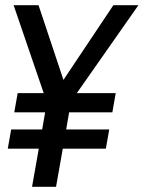

<svg xmlns="http://www.w3.org/2000/svg" viewBox="-20 -720 579 740"><path d="M103.5 0 129.5 -147H10L23 -221H142.5L154 -287H35L48 -361H148.5L32.5 -700H128.5L224.5 -412L417 -700H513.5L276 -361H426L413 -287H246.5L235 -221H401L388 -147H222L196 0Z"/></svg>

Font: Cabin Condensed
Style: Italic
Weight: 400
Width: 3
Italic angle: -10°
Designer: Pablo Impallari
Foundry: Pablo Impallari. http://www.impallari.com Igino Marini. http://www.ikern.com
Version: Version 3.001; ttfautohint (v1.8.3)